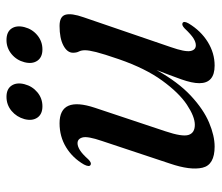

<svg xmlns="http://www.w3.org/2000/svg" viewBox="-64 -592 666 577"><g transform="rotate(-90 268.5 -303.0)"><path d="M488 -87Q495.5 -83.5 487 -68.5Q465 -32 431.5 -11.2Q398 9.5 360.5 9.5Q307.5 9.5 307.5 -36.5Q307.5 -58 319.2 -91Q331 -124 347 -165Q311 -100.5 270 -62.2Q229 -24 189.2 -7.2Q149.5 9.5 117 9.5Q62 9.5 53.5 -27Q45 -63.5 66 -125L134 -329.5Q148.5 -372 144.5 -387.2Q140.5 -402.5 127 -402.5Q118 -402.5 106.5 -395.5Q95 -388.5 78.5 -370Q68.5 -360 62.5 -363Q54.5 -366.5 63 -383Q82.5 -417 114.8 -436.8Q147 -456.5 187 -456.5Q269 -456.5 233.5 -350L163 -138.5Q146 -88 152 -69Q158 -50 182.5 -50Q207 -50 242.8 -73.8Q278.5 -97.5 315.2 -148Q352 -198.5 379.5 -278Q395.5 -324.5 401 -346.5Q406.5 -368.5 406.5 -380Q406.5 -391 402.8 -398.2Q399 -405.5 399 -416Q399 -433.5 420.8 -445Q442.5 -456.5 479.5 -456.5Q508 -456.5 513.2 -438.8Q518.5 -421 505.5 -384L416 -122.5Q401 -79.5 404.2 -63.2Q407.5 -47 421.5 -47Q431 -47 442.5 -54.2Q454 -61.5 472 -80.5Q482 -90 488 -87ZM238 -508Q214.5 -508 204 -523.2Q193.5 -538.5 199.5 -562Q206 -585.5 224.2 -600.8Q242.5 -616 266.5 -616Q290 -616 300.2 -600.8Q310.5 -585.5 304.5 -562Q298.5 -538.5 280.2 -523.2Q262 -508 238 -508ZM409 -508Q385.5 -508 375 -523.2Q364.5 -538.5 370.5 -562Q376.5 -585.5 395 -600.8Q413.5 -616 437 -616Q461.5 -616 471.8 -600.8Q482 -585.5 476 -562Q470 -538.5 451.5 -523.2Q433 -508 409 -508Z"/></g></svg>

Font: Fraunces 72pt S000
Style: Italic
Weight: 400
Italic angle: -16°
Version: Version 1.000; ttfautohint (v1.8.3)